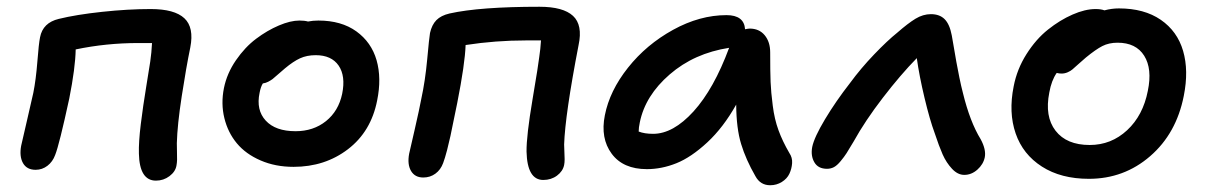

<svg xmlns="http://www.w3.org/2000/svg" viewBox="-20 -524 3593 571"><path d="M443.8 13.2Q395 13.2 393.1 -66.9Q392.1 -101.1 398.7 -154.8Q405.3 -208.5 415 -267.1Q424.8 -325.7 426.8 -340.8Q430.7 -367.7 432.1 -396H391.1Q295.9 -396 205.1 -377Q204.1 -322.3 186 -231Q156.2 -93.3 144 -63Q136.7 -43 121.1 -31Q105.5 -19 85.9 -19Q59.6 -19 48.3 -39.1Q37.1 -59.1 43 -90.8Q46.9 -108.9 60.3 -165.8Q73.7 -222.7 79.1 -248Q86.9 -287.1 91.1 -340.6Q95.2 -394 99.1 -413.1Q107.4 -456.5 154.8 -467.8Q206.5 -480.5 283.7 -488.8Q360.8 -497.1 428.2 -497.1Q499 -497.1 528.3 -469.7Q557.6 -442.4 545.9 -382.8Q533.7 -323.7 520.5 -238Q507.3 -152.3 505.9 -98.1Q505.9 -89.8 506.3 -74Q506.8 -58.1 506.6 -48.8Q506.3 -39.6 504.9 -32.2Q502 -13.7 484.1 -0.2Q466.3 13.2 443.8 13.2Z M853 -27.8Q798.8 -27.8 754.9 -46.9Q710.9 -65.9 684.3 -97.9Q657.7 -129.9 647.2 -172.9Q636.7 -215.8 646 -262.2Q654.8 -305.7 681.6 -344.7Q708.5 -383.8 741.7 -408.7Q774.9 -433.6 809.3 -448.2Q843.8 -462.9 870.6 -462.9Q885.7 -462.9 896 -460Q910.6 -462.9 926.8 -462.9Q995.1 -462.9 1039.8 -430.7Q1084.5 -398.4 1099.9 -345Q1115.2 -291.5 1101.6 -225.1Q1083.5 -132.8 1014.9 -80.3Q946.3 -27.8 853 -27.8ZM752 -248Q741.2 -196.8 770.3 -165.3Q799.3 -133.8 858.9 -133.8Q912.1 -133.8 949.5 -163.8Q986.8 -193.8 997.6 -245.1Q1008.3 -297.9 987.1 -328.9Q965.8 -359.9 918.9 -359.9Q892.6 -359.9 872.3 -350.6Q852.1 -341.3 827.6 -320.8Q819.8 -314.5 807.6 -303.5Q795.4 -292.5 790.5 -288.8Q785.6 -285.2 777.8 -281Q770 -276.9 761.7 -275.9Q755.4 -266.1 752 -248Z M1595.7 11.2Q1547.9 11.2 1545.9 -73.2Q1545.4 -119.6 1563.7 -228.3Q1582 -336.9 1583.5 -353Q1587.4 -378.4 1588.9 -403.8H1544.9Q1453.6 -403.8 1364.7 -390.1Q1362.8 -334 1339.8 -217.8Q1337.9 -209 1330.6 -173.1Q1323.2 -137.2 1319.6 -119.6Q1315.9 -102.1 1309.6 -77.6Q1303.2 -53.2 1297.9 -39.1Q1290.5 -19 1274.9 -7.6Q1259.3 3.9 1238.8 3.9Q1213.9 3.9 1202.4 -15.6Q1190.9 -35.2 1196.8 -66.9Q1198.2 -73.2 1212.9 -137Q1227.5 -200.7 1232.9 -230Q1244.6 -283.7 1250.5 -347.7Q1256.3 -411.6 1258.8 -425.8Q1264.2 -450.2 1277.8 -464.1Q1291.5 -478 1316.9 -483.9Q1406.7 -503.9 1584.5 -503.9Q1654.8 -503.9 1684.1 -476.8Q1713.4 -449.7 1700.7 -390.1Q1660.6 -182.6 1657.7 -94.2Q1657.7 -87.4 1658.4 -74Q1659.2 -60.5 1659.2 -50.5Q1659.2 -40.5 1657.7 -33.2Q1653.8 -14.6 1636.5 -1.7Q1619.1 11.2 1595.7 11.2Z M1903.8 -21Q1833 -21 1799.1 -66.9Q1765.1 -112.8 1778.8 -181.2Q1793 -253.9 1847.7 -322.8Q1902.3 -391.6 1981.7 -435.3Q2061 -479 2140.6 -479Q2192.9 -479 2195.8 -437Q2205.6 -439 2209.5 -439Q2237.8 -439 2254.2 -419.2Q2270.5 -399.4 2270.5 -368.2Q2270.5 -310.5 2271.7 -280.5Q2272.9 -250.5 2278.1 -210Q2283.2 -169.4 2295.2 -136.7Q2307.1 -104 2327.6 -68.8Q2336.9 -55.2 2335.7 -38.6Q2334.5 -22 2327.6 -7.3Q2320.8 7.3 2305.2 17.1Q2289.6 26.9 2270.5 26.9Q2241.2 26.9 2226.6 0Q2198.2 -49.3 2184.1 -95.7Q2169.9 -142.1 2169.4 -212.9Q2131.3 -145 2083.5 -100.6Q2035.6 -56.2 1991.7 -38.6Q1947.8 -21 1903.8 -21ZM1882.8 -160.2Q1879.4 -144.5 1879.4 -132.8Q1896.5 -126 1922.4 -126Q1981.9 -126 2042.5 -192.6Q2103 -259.3 2148.4 -381.8Q2044.4 -365.7 1971.7 -302.7Q1898.9 -239.7 1882.8 -160.2Z M2439.5 -22Q2413.1 -22 2401.9 -41.3Q2390.6 -60.5 2395.5 -86.9Q2401.4 -115.7 2433.6 -169.4Q2465.8 -223.1 2507.8 -276.9Q2540 -320.8 2579.6 -362.1Q2619.1 -403.3 2648.4 -426.8Q2680.2 -454.6 2702.6 -468.3Q2725.1 -481.9 2748.5 -481.9Q2774.4 -481.9 2789.3 -467Q2804.2 -452.1 2810.5 -418.9Q2812 -411.1 2816.4 -385Q2820.8 -358.9 2824.2 -339.8Q2827.6 -320.8 2833 -294.2Q2838.4 -267.6 2843.8 -247.1Q2864.7 -161.6 2896.5 -109.9Q2913.1 -79.1 2908.7 -56.2Q2904.3 -35.2 2886.7 -19.5Q2869.1 -3.9 2847.7 -3.9Q2828.1 -3.9 2811.3 -22Q2794.4 -40 2783.4 -64.7Q2772.5 -89.4 2759.8 -127.9Q2745.1 -167.5 2729.5 -232.9Q2713.9 -298.3 2706.5 -351.1Q2658.2 -301.8 2605.5 -233.2Q2552.7 -164.6 2518.6 -103Q2504.4 -79.1 2497.6 -68.4Q2490.7 -57.6 2480 -44.7Q2469.2 -31.7 2460 -26.9Q2450.7 -22 2439.5 -22Z M3218.3 7.8Q3135.3 7.8 3078.6 -28.6Q3022 -64.9 3000.5 -127.2Q2979 -189.5 2994.6 -267.1Q3004.4 -318.4 3032.7 -363Q3061 -407.7 3096.7 -436Q3132.3 -464.4 3169.7 -480.7Q3207 -497.1 3238.3 -497.1Q3254.4 -497.1 3264.6 -493.2Q3286.1 -499 3307.6 -499Q3382.8 -499 3432.1 -465.1Q3481.4 -431.2 3498.5 -372.6Q3515.6 -314 3500.5 -238.8Q3478.5 -127 3400.6 -59.6Q3322.8 7.8 3218.3 7.8ZM3100.6 -249Q3086.4 -177.7 3119.1 -135.3Q3151.9 -92.8 3220.7 -92.8Q3284.7 -92.8 3332 -136.7Q3379.4 -180.7 3393.6 -253.9Q3407.2 -319.3 3382.8 -358.2Q3358.4 -397 3303.7 -397Q3277.8 -397 3258.3 -387Q3238.8 -377 3209.5 -353Q3199.7 -344.7 3187.3 -333.5Q3174.8 -322.3 3169.4 -317.6Q3164.1 -313 3155.3 -309.1Q3146.5 -305.2 3136.7 -305.2Q3130.4 -305.2 3122.6 -307.1Q3106.9 -284.7 3100.6 -249Z"/></svg>

Font: Shantell Sans Irregular
Style: Italic
Weight: 500
Italic angle: -11.31°
Designer: Stephen Nixon, Anya Danilova, Shantell Martin
Foundry: Arrow Type
Version: Version 1.006;[9816181b4]